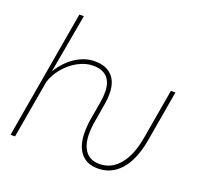

<svg xmlns="http://www.w3.org/2000/svg" viewBox="-130 -897 1106 1055"><g transform="rotate(20 423.0 -370.0)"><path d="M543.9 10.3Q474.6 10.3 439.7 -37.4Q404.8 -85 409.2 -173.3L412.6 -214.8L433.6 -337.4Q439.5 -371.1 439 -402.3Q435.5 -512.2 328.1 -512.2Q284.7 -512.2 240.5 -488.3Q196.3 -464.4 162.6 -423.8Q128.9 -383.3 115.7 -338.4L57.1 0H30.8L160.2 -750H186.5L125 -405.3Q164.6 -469.2 218.3 -503.7Q272 -538.1 329.1 -538.1Q391.6 -538.1 426 -505.6Q460.4 -473.1 464.4 -413.6Q466.3 -377 460 -338.4L438 -208L435.5 -181.2Q429.2 -105 456.5 -60.5Q483.9 -16.1 543.5 -16.1Q613.3 -16.1 660.4 -73Q707.5 -129.9 725.6 -234.4L776.4 -528.3H802.7L752 -232.9Q731.4 -113.3 677.5 -51.5Q623.5 10.3 543.9 10.3Z"/></g></svg>

Font: Roboto Thin
Style: Italic
Weight: 250
Italic angle: -12°
Designer: Google
Version: Version 2.134; 2016